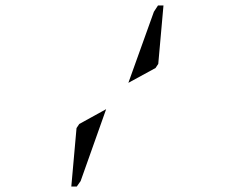

<svg xmlns="http://www.w3.org/2000/svg" viewBox="-20 -850 856 700"><path d="M367 -452 274 -190 260 -170H240L259 -383L269 -398ZM448 -548 541 -807 556 -830H576L557 -617L547 -602Z"/></svg>

Font: DSEG14 Modern Mini
Style: Bold Italic
Weight: 700
Italic angle: -5°
Designer: Keshikan(Twitter:@keshinomi_88pro)
Version: Version 0.46